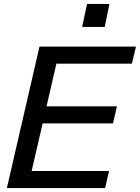

<svg xmlns="http://www.w3.org/2000/svg" viewBox="-20 -957 712 977"><path d="M15 0 181 -720H287L121 0ZM67 0 87 -87H535L515 0ZM143 -329 162 -416H575L555 -329ZM213 -633 233 -720H672L651 -633ZM398 -820 423 -937H537L513 -820Z"/></svg>

Font: Instrument Sans Medium
Style: Italic
Weight: 500
Italic angle: -13°
Designer: Rodrigo Fuenzalida
Foundry: fragTYPE
Version: Version 1.000;gftools[0.9.28]